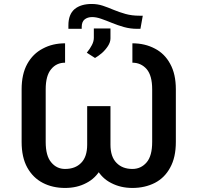

<svg xmlns="http://www.w3.org/2000/svg" viewBox="-20 -928 985 958"><path d="M676.8 -849.6Q680.7 -849.6 692.4 -849.6Q689.5 -833 680.7 -784.2Q676.8 -784.2 664.1 -784.2Q629.9 -784.2 598.6 -793Q567.4 -801.8 539.1 -813.5Q510.7 -825.2 485.4 -834Q460.9 -842.8 439.5 -842.8Q417 -842.8 402.3 -831.1Q387.7 -819.3 387.7 -793Q387.7 -790 387.7 -784.2Q371.1 -784.2 321.3 -784.2Q321.3 -789.1 321.3 -801.8Q321.3 -856.4 352.5 -882.8Q383.8 -908.2 437.5 -908.2Q466.8 -908.2 493.2 -899.4Q519.5 -890.6 546.9 -878.9Q575.2 -867.2 606.4 -858.4Q637.7 -849.6 676.8 -849.6ZM454.1 -638.7Q443.4 -645.5 413.1 -665Q429.7 -685.5 438.5 -703.1Q448.2 -721.7 448.2 -739.3Q448.2 -754.9 448.2 -786.1Q468.8 -786.1 531.2 -786.1Q531.2 -773.4 531.2 -736.3Q531.2 -717.8 518.6 -698.2Q505.9 -678.7 488.3 -663.1Q469.7 -647.5 454.1 -638.7ZM304.7 -711.9Q304.7 -687.5 304.7 -615.2Q261.7 -615.2 235.4 -583Q208 -550.8 208 -482.4Q208 -394.5 208 -219.7Q208 -150.4 235.4 -118.2Q262.7 -85 304.7 -85Q355.5 -85 384.8 -115.2Q415 -145.5 415 -206.1Q415 -270.5 415 -398.4Q439.5 -398.4 511.7 -398.4Q511.7 -350.6 511.7 -206.1Q511.7 -134.8 484.4 -86.9Q457 -38.1 410.2 -14.6Q364.3 9.8 304.7 9.8Q242.2 9.8 193.4 -15.6Q144.5 -41 116.2 -91.8Q87.9 -142.6 87.9 -219.7Q87.9 -306.6 87.9 -482.4Q87.9 -558.6 116.2 -609.4Q144.5 -660.2 193.4 -685.5Q242.2 -711.9 304.7 -711.9ZM640.6 -615.2Q640.6 -639.6 640.6 -711.9Q703.1 -711.9 752.9 -685.5Q801.8 -660.2 829.1 -609.4Q857.4 -558.6 857.4 -482.4Q857.4 -394.5 857.4 -219.7Q857.4 -142.6 829.1 -91.8Q801.8 -41 752.9 -15.6Q703.1 9.8 640.6 9.8Q582 9.8 535.2 -14.6Q488.3 -38.1 461.9 -85.9Q435.5 -134.8 435.5 -206.1Q435.5 -270.5 435.5 -398.4Q459 -398.4 531.2 -398.4Q531.2 -350.6 531.2 -206.1Q531.2 -145.5 561.5 -115.2Q590.8 -85 640.6 -85Q683.6 -85 711.9 -118.2Q739.3 -150.4 739.3 -219.7Q739.3 -306.6 739.3 -482.4Q739.3 -550.8 711.9 -583Q683.6 -615.2 640.6 -615.2Z"/></svg>

Font: DeepSea
Style: Medium
Weight: 500
Designer: Stem
Version: Version 3.019;git-0a5106e0b